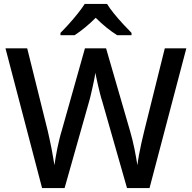

<svg xmlns="http://www.w3.org/2000/svg" viewBox="-20 -961 981 981"><path d="M932 -714 744 0H629L503 -441Q497 -459 491.5 -481Q486 -503 481 -524.5Q476 -546 472.5 -563Q469 -580 467 -589Q466 -580 463 -563Q460 -546 455 -524.5Q450 -503 445 -480.5Q440 -458 434 -438L310 0H195L8 -714H119L224 -292Q229 -270 234 -247Q239 -224 243.5 -201Q248 -178 251.5 -156.5Q255 -135 258 -117Q261 -136 264.5 -158Q268 -180 273 -203.5Q278 -227 283.5 -250Q289 -273 295 -292L414 -714H522L645 -290Q651 -270 656.5 -247Q662 -224 667 -200.5Q672 -177 675.5 -155.5Q679 -134 682 -117Q685 -142 690.5 -171.5Q696 -201 703 -232.5Q710 -264 717 -292L822 -714ZM527 -941Q540 -919 562.5 -891.5Q585 -864 609.5 -837.5Q634 -811 652 -793V-781H579Q553 -797 524.5 -820Q496 -843 469 -870Q442 -843 414.5 -820.5Q387 -798 361 -781H289V-793Q308 -812 331.5 -838Q355 -864 377 -891.5Q399 -919 413 -941Z"/></svg>

Font: Noto Sans Hebrew Medium
Style: Regular
Weight: 500
Designer: Monotype Design Team
Foundry: Monotype Imaging Inc.
Version: Version 2.003